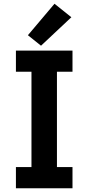

<svg xmlns="http://www.w3.org/2000/svg" viewBox="-20 -1005 472 1025"><path d="M65 0H367V-113H284V-622H367V-735H65V-622H148V-113H65ZM199 -761 361 -913 271 -985 129 -817Z"/></svg>

Font: Iosevka Sparkle Extrabold
Style: Regular
Weight: 800
Designer: Belleve Invis
Foundry: Belleve Invis
Version: Version 4.5.0; ttfautohint (v1.8.3)